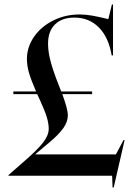

<svg xmlns="http://www.w3.org/2000/svg" viewBox="-20 -790 604 863"><path d="M484 0H18V-3L82 -59Q148 -116 173.5 -149Q199 -182 199 -211Q199 -235 190 -264.5Q181 -294 156 -348L147 -367H40V-379H142Q120 -430 110.5 -462Q101 -494 101 -525Q101 -578 132.5 -624Q164 -670 218.5 -697.5Q273 -725 338 -725Q366 -725 396 -719.5Q426 -714 467 -704L483 -770H488V-541H482Q468 -623 424 -667Q380 -711 314 -711Q259 -711 227.5 -680.5Q196 -650 196 -594Q196 -556 208 -512Q220 -468 243 -410L255 -379H394V-367H260Q285 -299 285 -272Q285 -243 264.5 -214Q244 -185 202 -150L139 -97V-96H501L535 -160H540L491 53H486Z"/></svg>

Font: Nyght Serif
Style: Regular
Weight: 400
Designer: Maksym Kobuzan
Version: Version 0.410